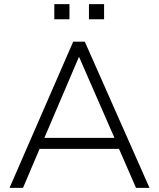

<svg xmlns="http://www.w3.org/2000/svg" viewBox="-20 -906 768 926"><path d="M26 0ZM26 0 333 -705H389L701 0H636L554 -188H171L91 0ZM360 -630 194 -241H532L362 -630ZM409 -813V-886H482V-813ZM242 -813V-886H315V-813Z"/></svg>

Font: Winston Light
Style: Regular
Weight: 300
Designer: Original fonts by Vernon Adams / Changes by Cristiano Sobral
Foundry: Original fonts by Vernon Adams / Changes by Cristiano Sobral
Version: Version 2.503;July 17, 2020;FontCreator 13.0.0.2655 64-bit